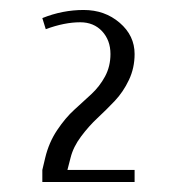

<svg xmlns="http://www.w3.org/2000/svg" viewBox="-20 -532 351 381"><path d="M64 -170.9V-194.8L69.8 -219.2Q77.1 -249.5 93.5 -273.9Q109.9 -298.3 127.2 -314Q144.5 -329.6 161.1 -345Q177.7 -360.4 188.5 -380.4Q199.2 -400.4 199.2 -424.8Q199.2 -452.1 182.6 -470Q166 -487.8 139.2 -487.8Q107.9 -487.8 70.8 -474.1L64 -496.1Q104 -512.2 146 -512.2Q188 -512.2 217.5 -486.8Q247.1 -461.4 247.1 -424.8Q247.1 -397 235.8 -373.3Q224.6 -349.6 207.8 -331.8Q190.9 -314 173.6 -297.9Q156.2 -281.7 140.9 -261.2Q125.5 -240.7 120.1 -219.2L113.8 -194.8H247.1V-170.9Z"/></svg>

Font: Gawaa
Style: Regular
Weight: 400
Designer: T. Christopher White
Version: Version 1.0